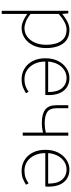

<svg xmlns="http://www.w3.org/2000/svg" viewBox="679 -1259 823 2221"><g transform="rotate(90 1090.5 -148.5)"><path d="M105 243V-527H135L141 -459H143Q182 -490 228.5 -515Q275 -540 324 -540Q431 -540 483.5 -466.5Q536 -393 536 -271Q536 -182 503.5 -118Q471 -54 418 -20.5Q365 13 302 13Q265 13 224 -4.5Q183 -22 141 -53V46V243ZM305 -20Q361 -20 404.5 -52Q448 -84 473 -141Q498 -198 498 -271Q498 -338 480.5 -391.5Q463 -445 424.5 -476Q386 -507 321 -507Q281 -507 236 -483.5Q191 -460 141 -416V-91Q188 -52 231 -36Q274 -20 305 -20Z M895 13Q829 13 774 -20Q719 -53 686.5 -114.5Q654 -176 654 -262Q654 -348 686.5 -410.5Q719 -473 771 -506.5Q823 -540 881 -540Q973 -540 1026.5 -477Q1080 -414 1080 -297Q1080 -289 1080 -280.5Q1080 -272 1078 -261H692Q692 -192 717.5 -137.5Q743 -83 789 -51.5Q835 -20 897 -20Q942 -20 977 -33Q1012 -46 1042 -68L1058 -37Q1028 -19 991 -3Q954 13 895 13ZM692 -294H1045Q1045 -401 1000 -454Q955 -507 881 -507Q834 -507 793 -481.5Q752 -456 725 -408.5Q698 -361 692 -294Z M1514 0V-234Q1492 -230 1476 -227Q1460 -224 1443.5 -222.5Q1427 -221 1401 -221Q1298 -221 1247.5 -260.5Q1197 -300 1197 -388V-527H1232V-388Q1232 -315 1274.5 -284.5Q1317 -254 1407 -254Q1436 -254 1460 -257Q1484 -260 1514 -267V-527H1549V0Z M1954 13Q1888 13 1833 -20Q1778 -53 1745.5 -114.5Q1713 -176 1713 -262Q1713 -348 1745.5 -410.5Q1778 -473 1830 -506.5Q1882 -540 1940 -540Q2032 -540 2085.5 -477Q2139 -414 2139 -297Q2139 -289 2139 -280.5Q2139 -272 2137 -261H1751Q1751 -192 1776.5 -137.5Q1802 -83 1848 -51.5Q1894 -20 1956 -20Q2001 -20 2036 -33Q2071 -46 2101 -68L2117 -37Q2087 -19 2050 -3Q2013 13 1954 13ZM1751 -294H2104Q2104 -401 2059 -454Q2014 -507 1940 -507Q1893 -507 1852 -481.5Q1811 -456 1784 -408.5Q1757 -361 1751 -294Z"/></g></svg>

Font: Source Han Sans SC ExtraLight
Style: Regular
Weight: 250
Designer: Ryoko NISHIZUKA 西塚涼子 (kana, bopomofo & ideographs); Paul D. Hunt (Latin, Greek & Cyrillic); Sandoll Communications 산돌커뮤니
Foundry: Adobe
Version: Version 2.004;hotconv 1.0.118;makeotfexe 2.5.65603